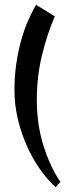

<svg xmlns="http://www.w3.org/2000/svg" viewBox="-20 -730 278 798"><path d="M133 -315Q133 -212 161 -123.5Q189 -35 231 26L211 48Q175 15 144 -30Q113 -75 90 -127.5Q67 -180 53.5 -238Q40 -296 40 -355Q40 -412 47.5 -463.5Q55 -515 67.5 -560.5Q80 -606 96.5 -643.5Q113 -681 130 -710L208 -662Q177 -592 155 -502.5Q133 -413 133 -315Z"/></svg>

Font: Jaini
Style: Regular
Weight: 400
Designer: Girish Dalvi, Maithili Shingre
Foundry: Ek Type
Version: Version 1.001;PS 1.000;hotconv 16.6.51;makeotf.lib2.5.65220